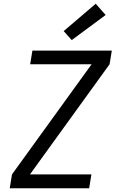

<svg xmlns="http://www.w3.org/2000/svg" viewBox="-20 -1005 640 1025"><path d="M32 0 44 -74 469 -662H141L153 -735H577L565 -662L140 -74H468L456 0ZM363 -791 320 -839 491 -985 544 -925Z"/></svg>

Font: Iosevka SS04 Extended
Style: Italic
Weight: 400
Width: 7
Italic angle: -9°
Monospace: yes
Designer: Belleve Invis
Foundry: Belleve Invis
Version: Version 19.0.0; ttfautohint (v1.8.4)